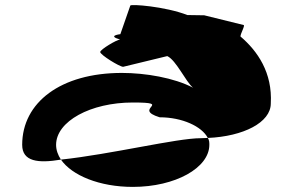

<svg xmlns="http://www.w3.org/2000/svg" viewBox="-20 -842 1137 753"><path d="M67 -274C67 -208 130 -201 219 -216C207 -234 200 -254 200 -274C200 -366 335 -440 501 -440C664 -440 496 -416 606 -382C695 -382 772 -346 795 -301C935 -307 1042 -362 1042 -436C1049 -557 990 -642 923 -699C923 -710 943 -744 935 -744L781 -782L715 -783C627 -817 491 -827 491 -820L452 -708C452 -708 398 -702 451 -687C439 -687 373 -648 373 -638C373 -627 449 -580 463 -580L636 -622C671 -606 708 -522 737 -498C663 -537 550 -556 458 -556C218 -556 67 -440 67 -274ZM219 -216C262 -154 370 -109 501 -109C668 -109 801 -184 801 -274C801 -283 801 -292 795 -301C787 -301 775 -300 767 -300C673 -300 416 -237 219 -216Z"/></svg>

Font: Ampere
Style: SCUltExt
Weight: 400
Version: Version 1